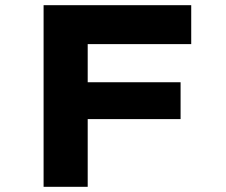

<svg xmlns="http://www.w3.org/2000/svg" viewBox="-20 -720 870 740"><path d="M148 0V-700H318V0ZM219 -261V-403H676V-261ZM229 -550V-700H717V-550Z"/></svg>

Font: Lexend Peta
Style: Bold
Weight: 700
Designer: Bonnie Shaver-Troup, Thomas Jockin
Foundry: Lexend
Version: Version 1.007